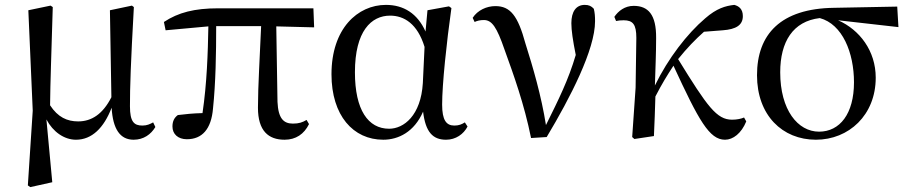

<svg xmlns="http://www.w3.org/2000/svg" viewBox="-20 -557 3720 786"><path d="M291 15C356 15 405 -33 437 -116C442 -28 472 15 527 15C568 15 598 -7 616 -37L607 -56C594 -49 582 -43 563 -43C529 -43 512 -58 512 -122C512 -200 515 -295 528 -528L520 -534L430 -515L436 -159C401 -90 355 -60 300 -60C255 -60 217 -77 185 -126C186 -224 190 -323 196 -528L187 -534L96 -515L114 -104L94 202L104 209L194 189L170 -68C197 -17 243 15 291 15Z M1145 15C1191 15 1225 -8 1245 -49L1235 -66C1218 -56 1204 -51 1179 -51C1141 -51 1119 -72 1116 -140L1111 -449L1266 -445L1263 -523H874C776 -523 710 -506 651 -467L658 -433L833 -449C831 -339 827 -216 809 -94C771 -93 739 -90 708 -86C693 -75 686 -60 686 -39C686 -8 709 13 745 13C807 13 845 -28 852 -113C863 -218 865 -339 865 -450H1049C1044 -328 1036 -205 1036 -116C1036 -21 1079 15 1145 15Z M1549 15C1611 15 1676 -17 1712 -100C1722 -16 1752 15 1806 15C1846 15 1878 -8 1894 -39L1883 -56C1870 -48 1859 -43 1840 -43C1807 -43 1790 -65 1790 -129C1790 -211 1808 -383 1828 -524L1818 -531L1730 -515L1722 -428C1689 -502 1632 -537 1560 -537C1444 -537 1337 -440 1337 -253C1337 -84 1426 15 1549 15ZM1718 -365 1711 -217C1703 -84 1633 -30 1573 -30C1487 -30 1433 -107 1433 -261C1433 -430 1500 -493 1577 -493C1634 -493 1689 -460 1718 -365Z M2154 8 2218 4C2315 -158 2416 -354 2416 -470C2416 -490 2415 -504 2411 -521C2401 -532 2391 -537 2374 -537C2338 -537 2319 -509 2319 -462C2319 -433 2325 -392 2337 -332C2307 -230 2267 -150 2215 -45C2196 -165 2162 -281 2131 -379C2100 -493 2069 -532 2008 -532C1972 -532 1935 -515 1915 -484L1923 -467C1933 -472 1946 -475 1961 -475C1994 -475 2014 -445 2045 -355C2083 -250 2126 -131 2154 8Z M2948 15C2981 15 3015 -11 3035 -60L3026 -76C3015 -71 2997 -67 2977 -67C2914 -67 2876 -120 2756 -315C2792 -360 2827 -396 2862 -427L2939 -433C2993 -437 3021 -454 3021 -491C3021 -520 3005 -532 2986 -537C2950 -533 2914 -523 2867 -482C2793 -419 2715 -318 2661 -207C2663 -273 2666 -340 2666 -401C2667 -498 2633 -533 2574 -533C2538 -533 2511 -512 2495 -488L2502 -471C2511 -473 2522 -474 2533 -474C2571 -474 2585 -457 2585 -402L2582 -198L2568 4L2577 12L2657 0C2660 -54 2661 -107 2663 -162C2691 -216 2709 -245 2737 -288C2841 -63 2884 15 2948 15Z M3320 15C3455 15 3565 -86 3565 -239C3565 -349 3499 -435 3411 -474L3658 -446L3653 -530L3394 -525C3176 -522 3079 -417 3079 -249C3079 -85 3183 15 3320 15ZM3336 -483C3429 -458 3476 -341 3476 -220C3476 -91 3418 -18 3333 -18C3246 -18 3174 -107 3174 -261C3174 -386 3226 -470 3336 -483Z"/></svg>

Font: Noto Serif CJK SC Medium
Style: Regular
Weight: 500
Designer: Ryoko NISHIZUKA 西塚涼子 (kana & ideographs); Frank Grießhammer (Latin, Greek & Cyrillic); Wenlong ZHANG 张文龙 (bopomofo); San
Foundry: Adobe
Version: Version 2.001;hotconv 1.1.0;makeotfexe 2.6.0